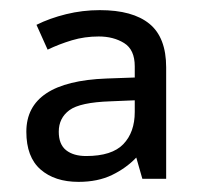

<svg xmlns="http://www.w3.org/2000/svg" viewBox="-20 -742 397 379"><path d="M177 -722Q242 -722 275 -695Q308 -668 308 -609V-389H261L249 -431Q229 -410 201 -396.5Q173 -383 135 -383Q88 -383 60 -407.5Q32 -432 32 -482Q32 -581 190 -587L246 -589V-611Q246 -644 225 -657Q204 -670 175 -670Q147 -670 122 -662.5Q97 -655 74 -644L52 -693Q78 -706 110.5 -714Q143 -722 177 -722ZM198 -542Q138 -540 117 -524.5Q96 -509 96 -482Q96 -457 110.5 -445.5Q125 -434 150 -434Q201 -434 223.5 -457.5Q246 -481 246 -521V-544Z"/></svg>

Font: Noto Sans Osmanya
Style: Regular
Weight: 400
Designer: Monotype Design Team
Foundry: Monotype Imaging Inc.
Version: Version 2.001; ttfautohint (v1.8.4.7-5d5b)